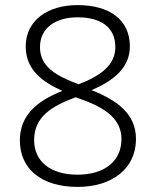

<svg xmlns="http://www.w3.org/2000/svg" viewBox="-20 -722 612 754"><path d="M285 -702C167 -702 81 -642 81 -539C81 -448 147 -400 225 -365C129 -327 58 -272 58 -171C58 -58 143 12 285 12C418 12 514 -58 514 -176C514 -274 442 -327 340 -368C427 -406 490 -456 490 -540C490 -645 409 -702 285 -702ZM285 -654C376 -654 433 -615 433 -537C433 -464 371 -423 289 -391C200 -424 137 -460 137 -537C137 -613 199 -654 285 -654ZM114 -172C114 -259 176 -303 277 -340L299 -332C399 -297 457 -251 457 -176C457 -88 389 -36 284 -36C176 -36 114 -90 114 -172Z"/></svg>

Font: Noto Sans Kannada Light
Style: Regular
Weight: 300
Designer: Jelle Bosma - Monotype Design Team
Foundry: Monotype Imaging Inc.
Version: Version 2.005